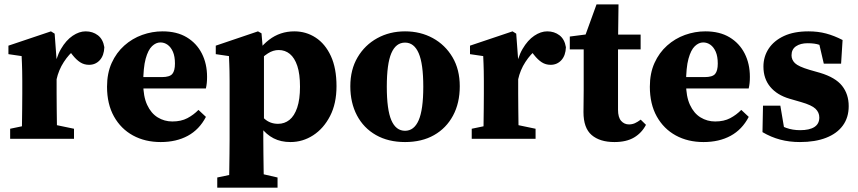

<svg xmlns="http://www.w3.org/2000/svg" viewBox="-20 -644 3983 891"><path d="M80.4 0Q81.4 -23 81.9 -60.5Q82.4 -98 82.9 -138.5Q83.4 -179 83.4 -210V-268.5Q83.4 -296.5 82.9 -314.5Q82.4 -332.5 81.9 -348.1Q81.4 -363.7 80.4 -383.7L19.1 -392.7V-432.1L216.5 -498.5L233.6 -487.8L242.7 -365V-210Q242.7 -179 243.2 -138.5Q243.7 -98 244.2 -60.5Q244.7 -23 245.7 0ZM27.1 0V-46.5L122.7 -66.5H227.8L323.4 -46.5V0ZM168.8 -281.6V-342.1H243.9L230.4 -314.9Q239.2 -376.3 263 -416.9Q286.7 -457.5 317.2 -478Q347.6 -498.5 377.4 -498.5Q410.2 -498.5 434.1 -480.4Q458.1 -462.2 464.2 -424.9Q462.8 -386.3 443 -364.7Q423.2 -343.2 393.2 -343.2Q370.5 -343.2 352.4 -354.8Q334.3 -366.3 315.9 -389.6L286.8 -427.7L327.1 -413.2Q300.6 -393.5 276.3 -356.5Q252 -319.4 242.2 -274.4Z M734.3 -498.5Q800.7 -498.5 846.5 -471Q892.4 -443.4 916.6 -395.9Q940.9 -348.3 940.9 -287.3Q940.9 -271.1 939.6 -258.7Q938.4 -246.4 935.4 -233.5H544V-286.3H731.5Q767.5 -286.3 779.7 -301Q791.9 -315.6 791.9 -348.9Q791.9 -382.2 782.5 -403.8Q773 -425.4 757.8 -436.2Q742.5 -447.1 724.2 -447.1Q703.8 -447.1 685.5 -429.7Q667.2 -412.4 655.9 -371.2Q644.7 -330 644.7 -257.3Q644.7 -196.4 662.9 -157.3Q681 -118.1 711.9 -99.2Q742.8 -80.3 779.8 -80.3Q820.6 -80.3 849.5 -95.6Q878.4 -110.9 901 -134L935.6 -101.6Q905 -42.8 851.6 -13.8Q798.2 15.2 725.8 15.2Q653.1 15.2 597.1 -15.4Q541.1 -46 508.9 -103.5Q476.7 -161.1 476.7 -241.4Q476.7 -304.2 498.3 -351.9Q519.9 -399.6 556.8 -432.5Q593.7 -465.4 639.9 -482Q686.1 -498.5 734.3 -498.5Z M1372.2 -241.5Q1372.2 -300.8 1359.7 -338.2Q1347.1 -375.6 1325.1 -393.7Q1303.1 -411.8 1273.3 -411.8Q1247.4 -411.8 1223.5 -396.4Q1199.7 -380.9 1179.7 -360.5Q1159.7 -340 1142.9 -322.8L1133.9 -339.4Q1177.2 -419.8 1228.4 -459.2Q1279.7 -498.5 1345.8 -498.5Q1400.3 -498.5 1444.7 -469.6Q1489.2 -440.7 1515.4 -384.1Q1541.6 -327.5 1541.6 -244.1Q1541.6 -163.4 1511.7 -105.5Q1481.8 -47.6 1433.3 -16.2Q1384.8 15.2 1328 15.2Q1283.5 15.2 1249.8 -2.1Q1216 -19.4 1189.9 -53.7Q1163.8 -87.9 1141.1 -139.2L1150.1 -157.4Q1181.2 -116.3 1207.2 -92.9Q1233.3 -69.4 1270.3 -69.4Q1300.3 -69.4 1323.2 -87.6Q1346 -105.8 1359.1 -144.2Q1372.2 -182.6 1372.2 -241.5ZM1181.1 159.7 1268 179.7V227H988.2V179.7L1083.9 159.7ZM1045.5 2.6V-267.8Q1045.5 -295.8 1045 -313.8Q1044.5 -331.8 1044 -347.7Q1043.5 -363.7 1042.5 -383.7L981.3 -392.7V-432.1L1177.2 -498.5L1193.6 -489.3L1200.2 -411.5L1204.9 -396.5V-82.3L1201.9 -69.8V2Q1201.9 34.1 1202.4 68.9Q1202.9 103.7 1203.4 143.2Q1203.9 182.6 1204.9 227H1042.5Q1043.5 182.6 1044 143.3Q1044.5 104 1045 69.3Q1045.5 34.7 1045.5 2.6Z M1859.7 15.2Q1781.7 15.2 1724.5 -17.4Q1667.4 -49.9 1636.5 -108.5Q1605.7 -167.2 1605.7 -243.7Q1605.7 -320.9 1639.4 -378Q1673.1 -435.1 1730.7 -466.8Q1788.2 -498.5 1859.7 -498.5Q1931.1 -498.5 1988.5 -467.2Q2045.9 -435.8 2079.8 -378.7Q2113.6 -321.6 2113.6 -243.7Q2113.6 -165.7 2082.3 -107.5Q2051 -49.2 1994.3 -17Q1937.6 15.2 1859.7 15.2ZM1859.7 -37.1Q1901.6 -37.1 1922.9 -86Q1944.3 -135 1944.3 -241.5Q1944.3 -348.3 1922.9 -397.3Q1901.6 -446.3 1859.7 -446.3Q1817.2 -446.3 1796.1 -397.3Q1775 -348.3 1775 -241.5Q1775 -135 1796.1 -86Q1817.2 -37.1 1859.7 -37.1Z M2222.4 0Q2223.4 -23 2223.9 -60.5Q2224.4 -98 2224.9 -138.5Q2225.4 -179 2225.4 -210V-268.5Q2225.4 -296.5 2224.9 -314.5Q2224.4 -332.5 2223.9 -348.1Q2223.4 -363.7 2222.4 -383.7L2161.1 -392.7V-432.1L2358.5 -498.5L2375.6 -487.8L2384.7 -365V-210Q2384.7 -179 2385.2 -138.5Q2385.7 -98 2386.2 -60.5Q2386.7 -23 2387.7 0ZM2169.1 0V-46.5L2264.7 -66.5H2369.8L2465.4 -46.5V0ZM2310.8 -281.6V-342.1H2385.9L2372.4 -314.9Q2381.2 -376.3 2405 -416.9Q2428.7 -457.5 2459.2 -478Q2489.6 -498.5 2519.4 -498.5Q2552.2 -498.5 2576.1 -480.4Q2600.1 -462.2 2606.2 -424.9Q2604.8 -386.3 2585 -364.7Q2565.2 -343.2 2535.2 -343.2Q2512.5 -343.2 2494.4 -354.8Q2476.3 -366.3 2457.9 -389.6L2428.8 -427.7L2469.1 -413.2Q2442.6 -393.5 2418.3 -356.5Q2394 -319.4 2384.2 -274.4Z M2769.1 -483.4H2952.9V-414.8H2769.1ZM2848 -134.8Q2848 -99.4 2862.5 -83Q2876.9 -66.6 2899 -66.6Q2913.1 -66.6 2925.9 -72.1Q2938.6 -77.7 2953.3 -88.8L2977.7 -64.7Q2958 -27 2922.4 -5.9Q2886.7 15.2 2831.4 15.2Q2763.6 15.2 2725.6 -17.4Q2687.7 -49.9 2687.7 -123.8Q2687.7 -149.7 2688.2 -172.6Q2688.7 -195.4 2688.7 -224.4V-414.8H2624.2V-474.4L2742.4 -489.7L2685.1 -449.4L2748.3 -623.7H2850.3L2848 -443.7Z M3253.3 -498.5Q3319.7 -498.5 3365.5 -471Q3411.4 -443.4 3435.6 -395.9Q3459.9 -348.3 3459.9 -287.3Q3459.9 -271.1 3458.6 -258.7Q3457.4 -246.4 3454.4 -233.5H3063V-286.3H3250.5Q3286.5 -286.3 3298.7 -301Q3310.9 -315.6 3310.9 -348.9Q3310.9 -382.2 3301.5 -403.8Q3292 -425.4 3276.8 -436.2Q3261.5 -447.1 3243.2 -447.1Q3222.8 -447.1 3204.5 -429.7Q3186.2 -412.4 3174.9 -371.2Q3163.7 -330 3163.7 -257.3Q3163.7 -196.4 3181.9 -157.3Q3200 -118.1 3230.9 -99.2Q3261.8 -80.3 3298.8 -80.3Q3339.6 -80.3 3368.5 -95.6Q3397.4 -110.9 3420 -134L3454.6 -101.6Q3424 -42.8 3370.6 -13.8Q3317.2 15.2 3244.8 15.2Q3172.1 15.2 3116.1 -15.4Q3060.1 -46 3027.9 -103.5Q2995.7 -161.1 2995.7 -241.4Q2995.7 -304.2 3017.3 -351.9Q3038.9 -399.6 3075.8 -432.5Q3112.7 -465.4 3158.9 -482Q3205.1 -498.5 3253.3 -498.5Z M3692.3 15.2Q3643.1 15.2 3600.7 3.9Q3558.2 -7.4 3518.4 -30.8L3520.8 -153.5H3601.3L3623.9 -19.6L3567.7 -39V-80.2Q3600.2 -60.9 3629.1 -50.4Q3658.1 -39.9 3692.9 -39.9Q3736.5 -39.9 3759.3 -54.6Q3782.1 -69.2 3782.1 -98.9Q3782.1 -122.2 3764.5 -139.2Q3746.9 -156.2 3697.7 -170.3L3643.8 -185.9Q3585.9 -203 3554.4 -241Q3522.8 -279 3522.8 -335Q3522.8 -381.1 3547.1 -418.2Q3571.5 -455.2 3617.9 -476.9Q3664.3 -498.5 3731.6 -498.5Q3776.2 -498.5 3813.9 -488.4Q3851.6 -478.3 3890.1 -458.3L3883.2 -348.6H3802.9L3774.2 -472L3829.7 -448V-411.2Q3802.8 -428.8 3782 -436.1Q3761.2 -443.4 3727.7 -443.4Q3694.7 -443.4 3673.9 -429.3Q3653.2 -415.1 3653.2 -387.4Q3653.2 -366.4 3669.1 -350.9Q3685.1 -335.3 3736.8 -319.9L3785.6 -306Q3857 -284.5 3887.7 -245.8Q3918.5 -207 3918.5 -151.4Q3918.5 -98.5 3891.2 -61.3Q3864 -24.1 3813.4 -4.5Q3762.8 15.2 3692.3 15.2Z"/></svg>

Font: Adobe Variable Font Prototype
Style: Regular
Weight: 389
Designer: Frank Grießhammer
Foundry: Adobe
Version: Version 1.004;hotconv 1.0.113;makeotfexe 2.5.65598